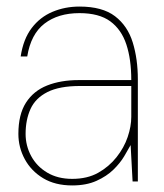

<svg xmlns="http://www.w3.org/2000/svg" viewBox="-20 -553 500 585"><path d="M200 12Q148 12 111.5 -10Q75 -32 55.5 -68Q36 -104 36 -145Q36 -204 59 -240Q82 -276 123.5 -292.5Q165 -309 220 -309H380Q380 -372 365 -417.5Q350 -463 316 -488Q282 -513 222 -513Q157 -513 115.5 -481Q74 -449 63 -381H43Q51 -434 76.5 -467.5Q102 -501 140 -517Q178 -533 222 -533Q292 -533 330.5 -503.5Q369 -474 384.5 -423.5Q400 -373 400 -311V0H384L378 -111Q371 -98 358.5 -77Q346 -56 325.5 -36Q305 -16 274 -2Q243 12 200 12ZM200 -8Q246 -8 279 -26.5Q312 -45 335 -74Q358 -103 369 -135.5Q380 -168 380 -197V-291H224Q161 -291 124.5 -272.5Q88 -254 73 -221Q58 -188 58 -145Q58 -109 75 -77.5Q92 -46 124 -27Q156 -8 200 -8Z"/></svg>

Font: DM Sans 10pt Thin
Style: Regular
Weight: 250
Version: Version 4.004;gftools[0.9.30]